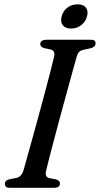

<svg xmlns="http://www.w3.org/2000/svg" viewBox="-20 -888 472 908"><path d="M198 -80.5Q191 -50.5 213.5 -45.5L245.5 -39.5Q263.5 -34 263.5 -20.5Q263.5 0 236.5 0H26Q13 0 8 -5Q3 -10 3 -18Q2.5 -34.5 23.5 -40L55 -46Q81.5 -51 91 -82Q97 -103.5 108.5 -144.5Q120 -185.5 134.5 -238Q149 -290.5 164.5 -347.2Q180 -404 194.2 -457.5Q208.5 -511 219.5 -554Q230.5 -597 236 -621Q242 -648 219.5 -654L189 -660.5Q170.5 -666 170.5 -679.5Q170.5 -700 201 -700H409.5Q422.5 -700 427.2 -695.5Q432 -691 432 -683Q432 -666.5 409.5 -660L374.5 -652.5Q361.5 -649.5 354.5 -642.8Q347.5 -636 343 -621Q336 -596 323.5 -551.2Q311 -506.5 296 -451.2Q281 -396 265.2 -338.2Q249.5 -280.5 235.8 -228Q222 -175.5 211.8 -136.2Q201.5 -97 198 -80.5ZM316.5 -753Q289 -753 276.8 -769Q264.5 -785 271.5 -810.5Q278 -836 298.5 -851.8Q319 -867.5 347 -867.5Q374.5 -867.5 386.5 -851.8Q398.5 -836 391.5 -810.5Q385 -785.5 364.5 -769.2Q344 -753 316.5 -753Z"/></svg>

Font: Fraunces 72pt Soft
Style: Italic
Weight: 400
Italic angle: -16°
Version: Version 1.000;[b76b70a41]